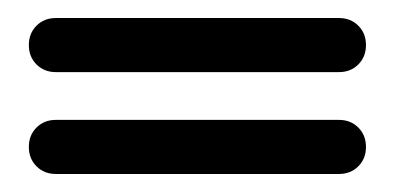

<svg xmlns="http://www.w3.org/2000/svg" viewBox="-20 -388 449 213"><path d="M356 -255Q369 -255 377.5 -246.5Q386 -238 386 -225Q386 -212 377.5 -203.5Q369 -195 356 -195H42Q29 -195 20.5 -203.5Q12 -212 12 -225Q12 -238 20.5 -246.5Q29 -255 42 -255ZM356 -368Q369 -368 377.5 -359.5Q386 -351 386 -338Q386 -325 377.5 -316.5Q369 -308 356 -308H42Q29 -308 20.5 -316.5Q12 -325 12 -338Q12 -351 20.5 -359.5Q29 -368 42 -368Z"/></svg>

Font: Beon
Style: Medium
Weight: 500
Designer: BSozoo
Foundry: BSozoo
Version: Version 001.000